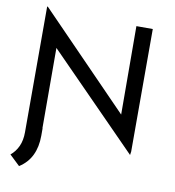

<svg xmlns="http://www.w3.org/2000/svg" viewBox="-99 -832 1020 1119"><g transform="rotate(10 411.0 -273.0)"><path d="M186 -42V2Q186 69 162 118.5Q138 168 89 199L28 141Q57 117 73 82Q89 47 89 -1V-745H93L623 -200L621 -723H718V2L715 23L184 -517L185 -42Z"/></g></svg>

Font: Synthetic
Style: Regular
Weight: 400
Designer: Santiago Orozco
Foundry: Typemade
Version: Version 2.000; ttfautohint (v1.8.4.7-5d5b)